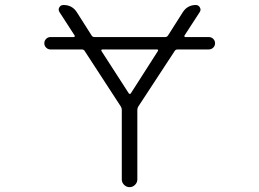

<svg xmlns="http://www.w3.org/2000/svg" viewBox="-20 -774 1040 772"><path d="M615.2 -569.3Q616.2 -571.3 615.2 -573.2Q614.3 -575.2 612.3 -575.2H391.6Q388.7 -575.2 387.7 -573.2Q386.7 -571.3 387.7 -569.3L498 -398.4Q499 -396.5 502 -396.5Q504.9 -396.5 505.9 -398.4ZM182.6 -575.2Q172.9 -575.2 165.5 -582.5Q158.2 -589.8 158.2 -600.1Q158.2 -610.4 165.5 -617.7Q172.9 -625 182.6 -625H276.4Q279.3 -625 280.3 -627Q281.2 -628.9 280.3 -630.9L219.7 -724.6Q212.9 -734.4 218.3 -744.1Q223.6 -753.9 235.4 -753.9Q270.5 -753.9 289.1 -724.6L348.6 -630.9Q352.5 -625 360.4 -625H643.6Q651.4 -625 655.3 -630.9L714.8 -724.6Q733.4 -753.9 767.6 -753.9Q778.3 -753.9 783.7 -744.1Q789.1 -734.4 783.2 -725.6L721.7 -630.9Q720.7 -628.9 721.7 -627Q722.7 -625 725.6 -625H819.3Q830.1 -625 837.4 -617.7Q844.7 -610.4 844.7 -600.1Q844.7 -589.8 837.4 -582.5Q830.1 -575.2 819.3 -575.2H694.3Q686.5 -575.2 682.6 -569.3L536.1 -345.7Q532.2 -339.8 532.2 -332V-52.7Q532.2 -40 522.9 -30.8Q513.7 -21.5 501 -21.5Q488.3 -21.5 479 -30.8Q469.7 -40 469.7 -52.7V-332Q469.7 -339.8 465.8 -345.7L320.3 -569.3Q316.4 -575.2 309.6 -575.2Z"/></svg>

Font: Rounded Mgen+ 1mn light
Style: Regular
Weight: 200
Designer: [Source Han Sans]
Ryoko NISHIZUKA  (kana & ideographs); Paul D. Hunt (Latin, Greek & Cyrillic); Wenlong ZHANG  (bopomofo
Version: Version 1.059.20150602